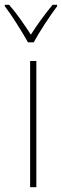

<svg xmlns="http://www.w3.org/2000/svg" viewBox="-49 -783 259 803"><path d="M171 -763Q120 -701 80 -638Q61 -668 36.5 -702.5Q12 -737 -11 -763H-29V-757Q-8 -730 20.5 -685Q49 -640 68 -606H92Q110 -639 138 -682Q166 -725 190 -757V-763ZM103 -528H77V0H103Z"/></svg>

Font: Noto Sans Display SemiCondensed Thin
Style: Regular
Weight: 250
Width: 4
Designer: Monotype Design team
Foundry: Monotype Imaging Inc.
Version: 1.000